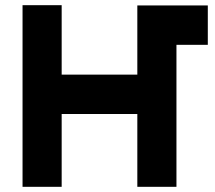

<svg xmlns="http://www.w3.org/2000/svg" viewBox="-20 -721 830 741"><path d="M67 0H218V-281H510V0H661V-700H510V-433H218V-701H67ZM661 -548H782V-700H661Z"/></svg>

Font: Unageo
Style: ExtraBold
Weight: 800
Designer: Richard Sepsi
Foundry: Richard Sepsi
Version: Version 2.000